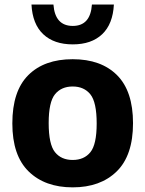

<svg xmlns="http://www.w3.org/2000/svg" viewBox="-20 -817 642 848"><path d="M301 10.5Q178.5 10.5 106.5 -59.8Q34.5 -130 34.5 -272Q34.5 -415 105 -485.2Q175.5 -555.5 301 -555.5Q426.5 -555.5 497 -485Q567.5 -414.5 567.5 -273Q567.5 -130.5 495.5 -60Q423.5 10.5 301 10.5ZM301 -110.5Q351.5 -110.5 379.2 -144.8Q407 -179 407 -271.5Q407 -366 379 -400.5Q351 -435 301 -435Q251 -435 223 -400.8Q195 -366.5 195 -273.5Q195 -179.5 222.8 -145Q250.5 -110.5 301 -110.5ZM301.5 -621Q218.5 -621 171 -665.8Q123.5 -710.5 119 -797H216Q223 -702.5 301.5 -702.5Q379.5 -702.5 386 -797H483Q478.5 -710.5 431.2 -665.8Q384 -621 301.5 -621Z"/></svg>

Font: Encode Sans
Style: Bold
Weight: 700
Designer: Multiple Designers
Foundry: Impallari Type
Version: Version 3.002; ttfautohint (v1.8.3) -l 8 -r 50 -G 200 -x 14 